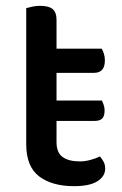

<svg xmlns="http://www.w3.org/2000/svg" viewBox="-20 -625 419 659"><path d="M174 -137Q174 -101 195 -86Q216 -71 254 -71Q271 -71 290 -76Q309 -81 323 -88Q330 -80 335.5 -70Q341 -60 341 -46Q341 -20 314.5 -3Q288 14 234 14Q159 14 114.5 -19.5Q70 -53 70 -130V-597Q77 -599 90 -602Q103 -605 118 -605Q147 -605 160.5 -594Q174 -583 174 -557V-458H329Q333 -452 336.5 -441Q340 -430 340 -418Q340 -375 303 -375H174V-280H330Q332 -275 335.5 -266Q339 -257 339 -246Q339 -226 330.5 -218Q322 -210 306 -210H174V-137Z"/></svg>

Font: Baloo Chettan 2 Medium
Style: Regular
Weight: 500
Designer: Maithili Shingre, Unnati Kotecha and Ek Type
Foundry: Ek Type
Version: Version 1.640;hotconv 1.0.111;makeotfexe 2.5.65597; ttfautoh